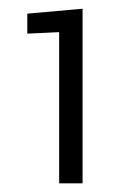

<svg xmlns="http://www.w3.org/2000/svg" viewBox="-20 -741 290 436"><path d="M167.5 -324.7H114.3V-668L42 -664.6V-710L167.5 -721.2Z"/></svg>

Font: Franko
Style: Light
Weight: 300
Designer: Google
Version: Version 1.200310; 2013